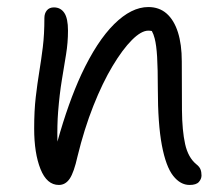

<svg xmlns="http://www.w3.org/2000/svg" viewBox="-20 -516 635 545"><path d="M518 9Q492 9 471.5 -17Q451 -43 439.5 -103.5Q428 -164 428 -265Q428 -321 426 -354.5Q424 -388 419 -407Q416 -419 411 -428Q406 -429 401 -429Q381 -429 354.5 -402.5Q328 -376 299.5 -328.5Q271 -281 245 -215.5Q219 -150 200 -72Q190 -27 178 -9Q166 9 147 9Q113 9 95 -36Q77 -81 77 -151Q77 -202 81.5 -240.5Q86 -279 91.5 -312.5Q97 -346 101.5 -382Q106 -418 106 -465Q106 -478 113 -486.5Q120 -495 133 -495Q152 -495 162.5 -479.5Q173 -464 173 -429Q173 -395 167.5 -361.5Q162 -328 155.5 -288.5Q149 -249 145 -199Q142 -161 143 -114Q174 -225 211 -305Q255 -399 304 -447.5Q353 -496 401 -496Q432 -496 453 -477.5Q474 -459 485 -424.5Q496 -390 496 -342Q496 -262 496.5 -203.5Q497 -145 505.5 -107Q514 -69 537 -50Q546 -43 549 -35.5Q552 -28 552 -18Q552 -8 544.5 0.5Q537 9 518 9Z"/></svg>

Font: Shantell Sans Light Light
Style: Regular
Weight: 300
Version: Version 1.008;[ac192a2d6]